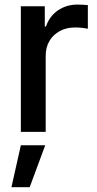

<svg xmlns="http://www.w3.org/2000/svg" viewBox="-20 -568 419 827"><path d="M69.8 0V-541H172.9V-454.1H178.2Q192.9 -498 229.5 -523.2Q266.1 -548.3 314 -548.3Q324.7 -548.3 337.4 -547.6Q350.1 -546.9 358.4 -545.9V-444.3Q352.5 -445.8 336.2 -447.8Q319.8 -449.7 302.2 -449.7Q266.6 -449.7 237.8 -434.3Q209 -418.9 192.9 -391.6Q176.8 -364.3 176.8 -327.1V0ZM29.3 238.3 69.8 57.6H174.8L107.9 238.3Z"/></svg>

Font: Inter 17pt Medium
Style: Regular
Weight: 500
Version: Version 4.001;git-66647c0bb